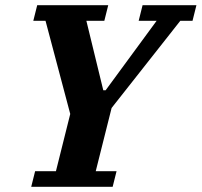

<svg xmlns="http://www.w3.org/2000/svg" viewBox="-20 -718 775 738"><path d="M115 -60H195L250 -280L155 -638H108L123 -698H396L381 -638H312L377 -371H386L582 -638H513L528 -698H735L720 -638H673L409 -303L348 -60H428L413 0H100Z"/></svg>

Font: IBM Plex Serif
Style: Bold Italic
Weight: 700
Italic angle: -14°
Designer: Mike Abbink, Paul van der Laan, Pieter van Rosmalen
Foundry: Bold Monday
Version: Version 3.001